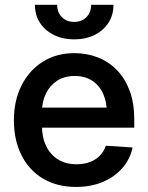

<svg xmlns="http://www.w3.org/2000/svg" viewBox="-20 -757 607 789"><path d="M293 11.2Q213.9 11.2 156.5 -23.2Q99.1 -57.6 68.1 -119.6Q37.1 -181.6 37.1 -262.7Q37.1 -343.8 68.6 -406Q100.1 -468.3 156 -503.4Q211.9 -538.6 285.6 -538.6Q337.9 -538.6 382.8 -520.8Q427.7 -502.9 461.2 -468.3Q494.6 -433.6 513.2 -383.1Q531.7 -332.5 531.7 -267.1V-232.4H90.3V-314.9H472.7L419.4 -291Q419.4 -337.4 403.8 -371.8Q388.2 -406.2 358.6 -425.5Q329.1 -444.8 287.1 -444.8Q245.1 -444.8 215.1 -425.5Q185.1 -406.2 168.7 -372.6Q152.3 -338.9 152.3 -295.4V-242.2Q152.3 -192.9 169.7 -157Q187 -121.1 218.8 -101.6Q250.5 -82 294.4 -82Q325.2 -82 349.4 -91.1Q373.5 -100.1 390.1 -117.2Q406.7 -134.3 415 -158.2L524.9 -150.9Q514.6 -102.5 482.4 -65.9Q450.2 -29.3 401.6 -9Q353 11.2 293 11.2ZM284.7 -595.2Q237.8 -595.2 201.2 -613.5Q164.6 -631.8 144 -663.6Q123.5 -695.3 123.5 -737.3H214.8Q214.8 -706.1 234.4 -686.5Q253.9 -667 284.7 -667Q315.9 -667 335.2 -686.5Q354.5 -706.1 354.5 -737.3H446.3Q446.3 -695.3 425.8 -663.6Q405.3 -631.8 368.9 -613.5Q332.5 -595.2 284.7 -595.2Z"/></svg>

Font: Inter Cardless Tabular Medium
Style: Regular
Weight: 500
Designer: Rasmus Andersson
Foundry: rsms
Version: Version 4.000;git-4fc901f